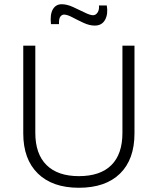

<svg xmlns="http://www.w3.org/2000/svg" viewBox="-20 -876 746 908"><path d="M353 12Q228 12 159 -55.5Q90 -123 90 -245V-660H147V-248Q147 -148 200 -95.5Q253 -43 353 -43Q454 -43 506.5 -95Q559 -147 559 -248V-660H616V-245Q616 -122 547.5 -55Q479 12 353 12ZM428 -755Q403 -755 375 -768Q347 -781 322.5 -794Q298 -807 283 -807Q273 -807 265.5 -797.5Q258 -788 259 -762H221Q216 -808 230 -832Q244 -856 272 -856Q296 -856 325 -843Q354 -830 380 -817Q406 -804 420 -804Q433 -804 441.5 -817Q450 -830 448 -850H485Q492 -810 477 -782.5Q462 -755 428 -755Z"/></svg>

Font: Bricolage Grotesque 12pt ExtraLight
Style: Regular
Weight: 200
Designer: Mathieu Triay
Foundry: Atelier Triay
Version: Version 1.001; ttfautohint (v1.8.4.7-5d5b);gftools[0.9.33.de